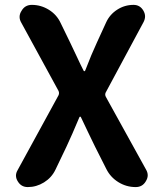

<svg xmlns="http://www.w3.org/2000/svg" viewBox="-20 -760 667 780"><path d="M92.8 0Q66.4 0 52.7 -22.5Q44.9 -34.2 44.9 -46.9Q44.9 -57.6 51.8 -69.3L217.8 -373Q221.7 -381.8 217.8 -390.6L66.4 -668Q59.6 -679.7 59.6 -691.4Q59.6 -704.1 67.4 -715.8Q81.1 -740.2 109.4 -740.2Q146.5 -740.2 178.7 -720.2Q210.9 -700.2 226.6 -666L264.6 -587.9Q273.4 -570.3 291 -532.2Q308.6 -494.1 319.3 -473.6Q320.3 -470.7 322.8 -470.7Q325.2 -470.7 326.2 -473.6Q351.6 -540 374 -587.9L411.1 -668.9Q425.8 -701.2 456.1 -720.7Q486.3 -740.2 522.5 -740.2Q548.8 -740.2 562.5 -716.8Q569.3 -705.1 569.3 -693.4Q569.3 -682.6 563.5 -670.9L409.2 -383.8Q405.3 -375 410.2 -366.2L573.2 -71.3Q580.1 -59.6 580.1 -47.9Q580.1 -36.1 572.3 -23.4Q558.6 0 531.2 0Q493.2 0 460.9 -20Q428.7 -40 412.1 -73.2L366.2 -164.1Q356.4 -183.6 337.4 -223.6Q318.4 -263.7 308.6 -284.2Q307.6 -286.1 305.7 -286.1Q303.7 -286.1 302.7 -284.2Q272.5 -211.9 250 -164.1L205.1 -70.3Q189.5 -38.1 158.7 -19Q127.9 0 92.8 0Z"/></svg>

Font: Gen Jyuu GothicX Bold
Style: Bold
Weight: 700
Designer: Ryoko NISHIZUKA (kana &amp; ideographs); Paul D. Hunt (Latin, Greek &amp; Cyrillic); Wenlong ZHANG (bopomofo); Sandoll C
Version: Version 1.058.20140828